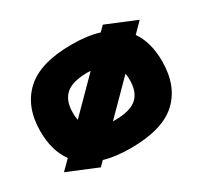

<svg xmlns="http://www.w3.org/2000/svg" viewBox="-156 -977 1291 1217"><g transform="rotate(-30 489.5 -368.5)"><path d="M939 -667 869 -596Q931 -508 931 -369Q931 -188 824 -89Q717 10 485 10Q373 10 292 -14L258 20L40 -70L106 -136Q40 -227 40 -369Q40 -547 147.5 -647Q255 -747 485 -747Q601 -747 685 -721L721 -757ZM282 -314 508 -542Q501 -543 485 -543Q375 -543 326 -500Q277 -457 277 -369Q277 -342 282 -314ZM690 -416 470 -194H485Q596 -194 645 -236.5Q694 -279 694 -369Q694 -396 690 -416Z"/></g></svg>

Font: Dela Gothic One
Style: Regular
Weight: 400
Designer: aratakana
Foundry: aratakana
Version: Version 1.004